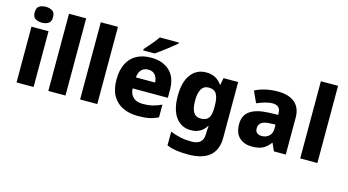

<svg xmlns="http://www.w3.org/2000/svg" viewBox="-102 -1176 3311 1826"><g transform="rotate(15 1553.5 -263.5)"><path d="M158 -767Q194 -767 221 -751Q248 -735 248 -689Q248 -644 221 -627.5Q194 -611 158 -611Q120 -611 93.5 -627.5Q67 -644 67 -689Q67 -735 93.5 -751Q120 -767 158 -767ZM241 -549V0H73V-549Z M555 0H386V-760H555Z M868 0H699V-760H868Z M1249 -559Q1365 -559 1433 -495.5Q1501 -432 1501 -309V-231H1154Q1156 -177 1189 -145Q1222 -113 1283 -113Q1335 -113 1378.5 -123Q1422 -133 1468 -155V-30Q1427 -9 1381.5 0.5Q1336 10 1269 10Q1186 10 1121.5 -20Q1057 -50 1020.5 -112.5Q984 -175 984 -271Q984 -368 1017 -432Q1050 -496 1109.5 -527.5Q1169 -559 1249 -559ZM1252 -442Q1213 -442 1187.5 -417.5Q1162 -393 1157 -340H1346Q1345 -383 1322 -412.5Q1299 -442 1252 -442ZM1466 -756Q1450 -742 1425 -722Q1400 -702 1371.5 -680Q1343 -658 1316.5 -638.5Q1290 -619 1270 -606H1158V-619Q1174 -638 1197 -663.5Q1220 -689 1242 -716.5Q1264 -744 1279 -766H1466Z M1792 -559Q1846 -559 1884 -538Q1922 -517 1947 -480H1951L1964 -549H2108V1Q2108 118 2037.5 179Q1967 240 1825 240Q1763 240 1713 233Q1663 226 1615 208V71Q1666 92 1715 102.5Q1764 113 1825 113Q1940 113 1940 8V-3Q1940 -17 1941.5 -35.5Q1943 -54 1945 -71H1940Q1916 -32 1878.5 -11Q1841 10 1789 10Q1696 10 1641.5 -64Q1587 -138 1587 -274Q1587 -411 1642.5 -485Q1698 -559 1792 -559ZM1851 -426Q1758 -426 1758 -271Q1758 -194 1781.5 -157.5Q1805 -121 1853 -121Q1906 -121 1929 -152Q1952 -183 1952 -254V-275Q1952 -352 1929.5 -389Q1907 -426 1851 -426Z M2499 -560Q2606 -560 2665 -510Q2724 -460 2724 -364V0H2607L2574 -74H2570Q2535 -29 2496 -9.5Q2457 10 2389 10Q2316 10 2268 -33Q2220 -76 2220 -166Q2220 -253 2281.5 -295.5Q2343 -338 2462 -343L2556 -346V-362Q2556 -402 2535.5 -420Q2515 -438 2479 -438Q2443 -438 2404 -426.5Q2365 -415 2325 -398L2274 -510Q2319 -534 2376 -547Q2433 -560 2499 -560ZM2505 -248Q2442 -246 2417 -225.5Q2392 -205 2392 -170Q2392 -139 2410 -125Q2428 -111 2456 -111Q2498 -111 2527 -136.5Q2556 -162 2556 -206V-250Z M3035 0H2866V-760H3035Z"/></g></svg>

Font: Noto Sans Myanmar ExtraBold
Style: Regular
Weight: 800
Designer: Monotype Design Team
Foundry: Monotype Imaging Inc.
Version: Version 2.107; ttfautohint (v1.8.4.7-5d5b)